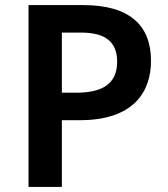

<svg xmlns="http://www.w3.org/2000/svg" viewBox="-20 -734 660 754"><path d="M307 -714H92V0H223V-262H294C504 -262 573 -373 573 -495C573 -632 492 -714 307 -714ZM299 -606C396 -606 440 -568 440 -491C440 -405 382 -370 280 -370H223V-606Z"/></svg>

Font: Noto Sans Thaana SemiBold
Style: Regular
Weight: 600
Designer: David Williams
Foundry: Google Inc.
Version: Version 3.001